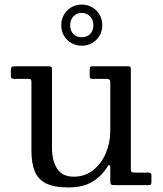

<svg xmlns="http://www.w3.org/2000/svg" viewBox="-20 -810 712 840"><path d="M117.5 -151Q117.5 -97.5 131.5 -61.8Q145.5 -26 180.8 -8Q216 10 279.5 10Q345 10 385.8 -15.8Q426.5 -41.5 450.5 -81.5Q456 -90.5 459.2 -87.5Q462.5 -84.5 462.5 -79.5V-19Q462.5 -7.5 465.5 -3.8Q468.5 0 479.5 0H628.5Q638.5 0 640.5 -3.5Q642.5 -7 642.5 -17V-43Q642.5 -51 637.5 -53Q632.5 -55 625.5 -55H569.5Q558 -55 555.2 -58Q552.5 -61 552.5 -72V-505Q552.5 -513.5 550.5 -516.8Q548.5 -520 540.5 -520H384.5Q377 -520 374.8 -517Q372.5 -514 372.5 -506V-474.5Q372.5 -468 376.2 -466.5Q380 -465 386.5 -465H441.5Q452.5 -465 457.5 -462.5Q462.5 -460 462.5 -448V-237Q462.5 -185.5 443 -139.8Q423.5 -94 387.5 -65.5Q351.5 -37 302.5 -37Q253 -37 230.2 -71.8Q207.5 -106.5 207.5 -162V-504.5Q207.5 -515.5 203.8 -517.8Q200 -520 188.5 -520H45.5Q34.5 -520 31 -516.8Q27.5 -513.5 27.5 -502V-479Q27.5 -469 31.5 -467Q35.5 -465 45.5 -465H104.5Q113.5 -465 115.5 -461.5Q117.5 -458 117.5 -448.5ZM337.5 -610Q363 -610 383.2 -621.8Q403.5 -633.5 415.5 -654Q427.5 -674.5 427.5 -699.5Q427.5 -725 415.8 -745.5Q404 -766 383.5 -778Q363 -790 337.5 -790Q312.5 -790 292 -778Q271.5 -766 259.8 -745.5Q248 -725 248 -699.5Q248 -674.5 259.8 -654Q271.5 -633.5 292 -621.8Q312.5 -610 337.5 -610ZM337.5 -647Q315 -647 301 -661.2Q287 -675.5 287 -699.5Q287 -723 301 -738.2Q315 -753.5 337.5 -753.5Q360 -753.5 374.2 -738.2Q388.5 -723 388.5 -699.5Q388.5 -675.5 374.2 -661.2Q360 -647 337.5 -647Z"/></svg>

Font: Besley
Style: Regular
Weight: 400
Designer: Owen Earl
Foundry: indestructible type*
Version: Version 4.000